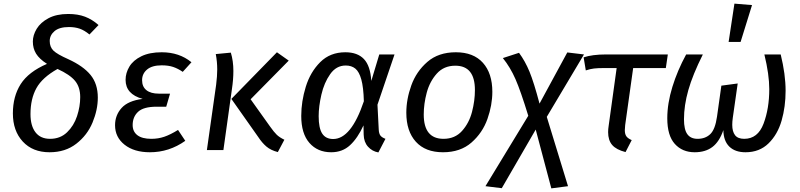

<svg xmlns="http://www.w3.org/2000/svg" viewBox="-20 -827 4411 1058"><path d="M523 -689 473 -637Q445 -660 419 -669Q393 -678 360 -678Q307 -678 280.5 -655.5Q254 -633 254 -601Q254 -568 274.5 -548Q295 -528 356 -501Q439 -463 479 -414Q519 -365 519 -289Q519 -222 490 -152Q461 -82 400.5 -35Q340 12 253 12Q160 12 105.5 -47Q51 -106 51 -202Q51 -296 94 -363.5Q137 -431 239 -475Q197 -502 179 -531Q161 -560 161 -598Q161 -633 182 -668Q203 -703 247 -726.5Q291 -750 356 -750Q409 -750 448.5 -735Q488 -720 523 -689ZM148 -198Q148 -134 175.5 -98Q203 -62 256 -62Q312 -62 349.5 -98Q387 -134 404.5 -187Q422 -240 422 -292Q422 -347 393.5 -381.5Q365 -416 297 -447Q213 -400 180.5 -341Q148 -282 148 -198Z M614 -137Q614 -192 650 -232Q686 -272 766 -282Q672 -308 672 -387Q672 -425 693 -460Q714 -495 759 -517Q804 -539 871 -539Q968 -539 1035 -484L987 -431Q961 -449 934.5 -458Q908 -467 871 -467Q818 -467 790.5 -444Q763 -421 763 -385Q763 -349 787 -330Q811 -311 855 -311H917L896 -239H843Q771 -239 741 -211Q711 -183 711 -138Q711 -102 737 -82Q763 -62 814 -62Q852 -62 885.5 -73.5Q919 -85 961 -111L1001 -51Q912 12 806 12Q719 12 666.5 -29.5Q614 -71 614 -137Z M1403 -72 1255 -282 1506 -539 1571 -493 1361 -280 1468 -130Q1490 -99 1505 -84.5Q1520 -70 1547 -57L1511 11Q1472 1 1448 -19.5Q1424 -40 1403 -72ZM1171 -360Q1177 -408 1177 -444Q1177 -487 1169 -529L1252 -537Q1266 -491 1266 -436Q1266 -389 1258 -336L1211 0H1120Z M2026 -381 2070 -527H2154L2060 -250L2067 -113Q2068 -92 2075.5 -81Q2083 -70 2104 -62L2065 13Q2031 7 2008 -18.5Q1985 -44 1984 -85L1983 -136Q1951 -66 1909 -27Q1867 12 1805 12Q1730 12 1685 -39.5Q1640 -91 1640 -188Q1640 -268 1665 -349Q1690 -430 1744.5 -484.5Q1799 -539 1883 -539Q1950 -539 1985.5 -501.5Q2021 -464 2026 -381ZM1736 -187Q1736 -121 1755.5 -91Q1775 -61 1816 -61Q1915 -61 1985 -269Q1983 -346 1971 -389Q1959 -432 1938 -449Q1917 -466 1885 -466Q1833 -466 1799.5 -418.5Q1766 -371 1751 -305.5Q1736 -240 1736 -187Z M2219 -206Q2219 -280 2246.5 -356.5Q2274 -433 2335 -486Q2396 -539 2492 -539Q2589 -539 2641 -481Q2693 -423 2693 -321Q2693 -248 2666 -171.5Q2639 -95 2578 -41.5Q2517 12 2421 12Q2324 12 2271.5 -46Q2219 -104 2219 -206ZM2597 -331Q2597 -465 2489 -465Q2426 -465 2387 -421.5Q2348 -378 2331.5 -316.5Q2315 -255 2315 -196Q2315 -62 2424 -62Q2487 -62 2526 -105.5Q2565 -149 2581 -210.5Q2597 -272 2597 -331Z M2993 -183 3110 199 3018 211 2932 -113 2745 210 2655 199 2891 -189Q2849 -326 2820.5 -391Q2792 -456 2751 -507L2840 -536Q2874 -490 2898 -431.5Q2922 -373 2953 -256L3106 -538L3198 -527Z M3425 -138Q3423 -116 3423 -110Q3423 -88 3431.5 -76Q3440 -64 3461 -55L3427 11Q3376 -2 3353.5 -28Q3331 -54 3331 -99Q3331 -115 3334 -134L3378 -452H3308Q3274 -452 3253 -449.5Q3232 -447 3208 -439L3196 -511Q3244 -527 3320 -527H3660L3649 -452H3469Z M3657 -175Q3657 -257 3685 -348Q3713 -439 3761 -527H3853Q3797 -415 3773 -330.5Q3749 -246 3749 -170Q3749 -113 3767.5 -87.5Q3786 -62 3824 -62Q3867 -62 3894 -88Q3921 -114 3931 -184L3955 -355L4045 -367L4018 -178Q4015 -157 4015 -139Q4015 -102 4030.5 -82Q4046 -62 4081 -62Q4156 -62 4187.5 -145.5Q4219 -229 4219 -336Q4219 -416 4192 -527H4282Q4309 -417 4309 -327Q4309 -239 4287 -162.5Q4265 -86 4215 -37Q4165 12 4088 12Q4031 12 3999 -19Q3967 -50 3966 -110Q3944 -46 3905.5 -17Q3867 12 3808 12Q3740 12 3698.5 -34Q3657 -80 3657 -175ZM4124 -799 4061 -596H3995L4027 -807Z"/></svg>

Font: Fira Sans
Style: Italic
Weight: 400
Italic angle: -8°
Designer: bBox Type GmbH & Carrois Corporate GbR & Edenspiekermann AG
Foundry: bBox Type GmbH & Carrois Corporate GbR & Edenspiekermann AG
Version: Version 4.301